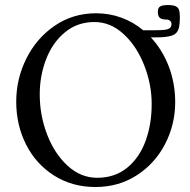

<svg xmlns="http://www.w3.org/2000/svg" viewBox="-20 -729 753 762"><path d="M587.9 -580.6H578.6Q624.5 -531.7 649.9 -465.1Q675.3 -398.4 675.3 -323.7Q675.3 -234.9 635.3 -157.5Q595.2 -80.1 522.9 -33.4Q450.7 13.2 358.9 13.2Q266.6 13.2 194.8 -32.2Q123 -77.6 83.7 -155Q44.4 -232.4 44.4 -325.7Q44.4 -416 84.7 -496.8Q125 -577.6 197.3 -627Q269.5 -676.3 361.3 -676.3Q414.1 -676.3 461.7 -658.9Q509.3 -641.6 548.3 -608.9H588.9Q616.7 -608.9 631.3 -610.4Q646 -611.8 653.3 -617.2Q660.6 -622.6 660.6 -633.8Q660.6 -641.6 654.8 -646.5Q648.9 -651.4 641.1 -651.4Q621.1 -651.4 613.8 -658.7Q606.4 -666 606.4 -681.6Q606.4 -698.7 616.5 -703.9Q626.5 -709 646 -709Q666 -709 676.3 -704.6Q686.5 -700.2 690.2 -690.4Q693.8 -680.7 693.8 -662.1Q693.8 -628.9 688.2 -612.8Q682.6 -596.7 667.2 -589.8Q651.9 -583 620.1 -581.1Q611.8 -580.6 587.9 -580.6ZM582 -315.9Q582 -394.5 552.2 -470.2Q522.5 -545.9 470.5 -593.8Q418.5 -641.6 355 -641.6Q287.1 -641.6 237.8 -600.8Q188.5 -560.1 163.1 -494.1Q137.7 -428.2 137.7 -354.5Q137.7 -271 167.2 -194.6Q196.8 -118.2 248.8 -70.8Q300.8 -23.4 365.7 -23.4Q436 -23.4 484.9 -63.5Q533.7 -103.5 557.9 -169.9Q582 -236.3 582 -315.9Z"/></svg>

Font: JuniusX
Style: Regular
Weight: 400
Designer: Peter S. Baker
Foundry: Briery Creek Software
Version: Version 1.004